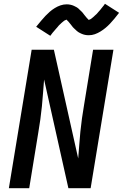

<svg xmlns="http://www.w3.org/2000/svg" viewBox="-20 -999 652 1019"><path d="M27 0 148 -735H266L395 -158Q398 -193 400.5 -228.5Q403 -264 406.5 -299.5Q410 -335 415 -370.5Q420 -406 426 -441L474 -735H582L461 0H343L214 -577Q211 -542 208.5 -506.5Q206 -471 202.5 -435.5Q199 -400 194 -364.5Q189 -329 183 -294L135 0ZM247 -809 172 -857Q186 -874 198 -888.5Q210 -903 221.5 -915Q233 -927 244.5 -937Q256 -947 270.5 -956Q285 -965 301 -970.5Q317 -976 334 -976Q339 -976 344 -975.5Q349 -975 353.5 -974Q358 -973 363 -971.5Q368 -970 372 -968Q376 -966 380 -964Q384 -962 388.5 -959.5Q393 -957 396.5 -953.5Q400 -950 403.5 -946.5Q407 -943 410.5 -940Q414 -937 417 -933.5Q420 -930 422.5 -926.5Q425 -923 427.5 -920Q430 -917 434 -912Q438 -907 441 -903.5Q444 -900 448 -896.5Q452 -893 452 -892H451Q451 -894 455 -895Q459 -896 462 -898Q465 -900 469 -903.5Q473 -907 475 -908.5Q477 -910 479 -912Q481 -914 483 -916Q485 -918 487.5 -920Q490 -922 492.5 -924.5Q495 -927 497.5 -930Q500 -933 502.5 -936Q505 -939 508 -942Q511 -945 513.5 -948.5Q516 -952 519 -955.5Q522 -959 525 -963Q528 -967 531.5 -971Q535 -975 537 -979L612 -931Q598 -913 586.5 -899Q575 -885 563.5 -873Q552 -861 540 -851Q528 -841 513.5 -832Q499 -823 483.5 -817.5Q468 -812 451 -812Q446 -812 441 -812.5Q436 -813 431 -814Q426 -815 421.5 -816.5Q417 -818 412.5 -820Q408 -822 404 -824Q400 -826 396 -828.5Q392 -831 388 -834.5Q384 -838 380.5 -841.5Q377 -845 373.5 -848Q370 -851 367 -854.5Q364 -858 361.5 -861.5Q359 -865 356.5 -868Q354 -871 350 -876Q346 -881 343 -884.5Q340 -888 336 -891.5Q332 -895 332 -896H333Q333 -894 329 -893Q325 -892 322 -890Q319 -888 315 -884.5Q311 -881 309 -879.5Q307 -878 305 -876Q303 -874 301 -872Q299 -870 296.5 -868Q294 -866 292 -863.5Q290 -861 287.5 -858Q285 -855 282.5 -852Q280 -849 277 -846Q274 -843 271.5 -839.5Q269 -836 265.5 -832.5Q262 -829 259 -825Q256 -821 253 -817Q250 -813 247 -809Z"/></svg>

Font: Iosevka SmBd Ex Obl
Style: Regular
Weight: 600
Width: 7
Italic angle: -9°
Monospace: yes
Designer: Belleve Invis
Foundry: Belleve Invis
Version: Version 32.5.0; ttfautohint (v1.8.4)